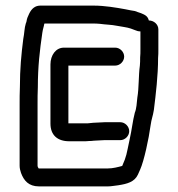

<svg xmlns="http://www.w3.org/2000/svg" viewBox="-20 -654 634 685"><path d="M114 -63V-284C114 -302 114 -322 115 -343C115 -417 122 -475 131 -537C133 -551 136 -557 138 -569L139 -570H312C319 -570 327 -570 336 -569C357 -566 378 -566 397 -562C411 -559 433 -557 447 -552L463 -546C468 -544 473 -542 481 -542V-477C481 -468 481 -458 480 -449C480 -439 480 -429 479 -420C474 -385 476 -340 470 -306C468 -287 467 -266 461 -252C453 -221 451 -194 442 -154C431 -103 432 -98 416 -62C401 -58 383 -53 364 -53H118C116 -56 114 -59 114 -63ZM511 -581C507 -597 497 -601 483 -607L471 -611C465 -614 457 -616 447 -617L427 -621C394 -627 353 -634 314 -634H124C106 -634 93 -624 84 -605C79 -595 76 -587 75 -580C75 -578 74 -575 72 -570C67 -555 67 -534 63 -515C56 -460 51 -408 51 -344C50 -322 50 -302 50 -284V-63C50 -54 52 -46 55 -37C65 -10 82 11 119 11H365C378 11 390 8 402 7C434 2 460 -5 472 -31L480 -49C494 -80 511 -160 517 -205C521 -233 525 -237 529 -262C536 -318 544 -385 544 -447C545 -457 545 -467 545 -477V-549C545 -567 529 -581 511 -581ZM391 -484H208C179 -484 160 -457 160 -424V-213C160 -172 185 -150 227 -150H275C284 -150 292 -150 299 -151C304 -151 309 -151 314 -152C325 -152 341 -154 352 -154H409C426 -154 441 -169 441 -186C441 -203 426 -218 409 -218H354C343 -218 325 -216 313 -216L293 -214H224V-420H391C408 -420 423 -435 423 -452C423 -469 408 -484 391 -484Z"/></svg>

Font: Electronic
Style: SeBd
Weight: 600
Version: Version 1.011